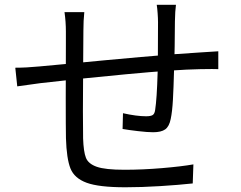

<svg xmlns="http://www.w3.org/2000/svg" viewBox="-20 -773 1017 809"><path d="M717 -682.3Q716.3 -565.3 714.4 -502.7Q714.4 -486.8 713.4 -478.9Q711.4 -402.2 708.6 -352.1Q705.8 -302 699.3 -271.7Q693 -239.9 676 -227.8Q659.1 -215.8 625 -215.8Q601 -215.8 560.7 -220.6Q520.5 -225.3 496.5 -229.6L498.2 -296Q555.4 -283.1 595.7 -283.1Q614.9 -283.1 623.2 -288.2Q631.5 -293.3 633.7 -309.7Q641 -356.2 644.2 -467.3Q645.1 -481.1 645.1 -502.2Q645.8 -568.2 645.8 -679.7Q645.8 -695.8 644.2 -717.2Q642.7 -738.6 640.4 -752.7H721.4Q717.8 -727.8 717 -682.3ZM331.4 -643.7 330.4 -500.6Q328.5 -260 330.1 -200.9V-190.9Q332 -133.5 342.1 -108.1Q352.2 -82.6 387.9 -70.2Q423.6 -57.7 504.4 -57.7Q580.6 -57.7 662.5 -64.6Q744.5 -71.5 794.9 -80.4L792.1 -0.1Q733.6 6.3 655 11.2Q576.3 16.1 508.2 16.1Q397 16.1 345.2 -2.9Q293.5 -21.9 277 -62.9Q260.5 -104 257.9 -190.6Q257 -234.1 257 -362.1Q257 -490.1 257.6 -587.9V-640.4Q257.6 -681.2 251.8 -721.9H335.2Q331.4 -685.9 331.4 -643.7ZM145.3 -493 274.8 -505Q419.6 -519.2 573.2 -532.8Q726.8 -546.5 824.3 -552.1L899.8 -556.9V-481.7Q883.8 -482.7 824 -481.6Q721.2 -479.9 510 -460Q298.8 -440.1 150.8 -422.7L52.7 -409.1L44.4 -487.7Q90.7 -487.7 145.3 -493Z"/></svg>

Font: Min Sans VF VF
Style: Regular
Weight: 400
Designer: Jinseong-Kim, NotoSansCJK, Nunito
Foundry: Jinseong-Kim
Version: Version 1.420;Glyphs 3.1.2 (3151)